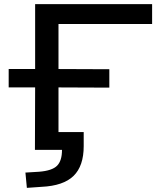

<svg xmlns="http://www.w3.org/2000/svg" viewBox="-20 -725 786 929"><path d="M110 184 103 110 169 106Q232 101 256 77Q280 53 280 0H149L150 -302H22V-391H150V-705H716V-609H263V-391L509 -390V-301L263 -302V-86H385V-18Q385 78 336 126Q287 174 181 179Z"/></svg>

Font: Nunito Sans 7pt Expanded Medium
Style: Regular
Weight: 500
Width: 7
Designer: Vernon Adams
Foundry: Vernon Adams
Version: Version 3.101;gftools[0.9.27]